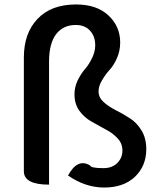

<svg xmlns="http://www.w3.org/2000/svg" viewBox="-20 -828 707 861"><path d="M447 13Q363 13 285 -41Q328 -120 384 -86Q387 -74 444 -74Q483 -74 506 -97Q529 -120 529 -153Q529 -185 507 -208Q485 -232 453 -248Q422 -265 390 -283Q358 -301 336 -331Q314 -362 314 -405Q314 -437 328 -467Q343 -497 360 -517Q378 -537 392 -566Q407 -595 407 -625Q407 -665 384 -690Q361 -716 320 -716Q263 -716 231 -674Q200 -632 200 -552V0Q87 0 87 -60V-570Q87 -679 148 -743Q209 -808 321 -808Q414 -808 466 -759Q519 -710 519 -637Q519 -600 504 -566Q489 -533 470 -513Q452 -493 437 -467Q422 -442 422 -418Q422 -391 444 -371Q466 -351 497 -335Q529 -319 560 -299Q592 -280 614 -244Q636 -209 636 -159Q636 -84 585 -35Q534 13 447 13Z"/></svg>

Font: Swei Half Moon CJK SC
Style: Medium
Weight: 500
Version: Version 2.071